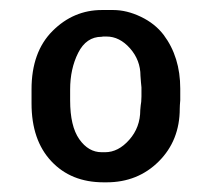

<svg xmlns="http://www.w3.org/2000/svg" viewBox="-20 -720 444 389"><path d="M122.1 -538.6V-516.6Q122.1 -464.4 140.6 -438Q159.2 -411.6 186 -411.6H192.9Q219.7 -411.6 241.9 -436.8Q264.2 -461.9 264.2 -497.1Q265.1 -503.9 265.1 -506.8L266.1 -513.7L266.6 -524.4V-543L265.6 -553.2L264.6 -566.4Q264.6 -598.1 243.4 -622.1Q222.2 -646 195.8 -646H189L186 -645.5Q154.8 -645.5 138.4 -613Q122.1 -580.6 122.1 -538.6ZM43.9 -510.3V-539.1Q43.9 -614.7 86.4 -657.2Q128.9 -699.7 186.5 -699.7H209.5Q236.8 -699.7 265.4 -686Q293.9 -672.4 311.5 -649.4Q345.2 -604.5 345.2 -540.5V-517.1Q344.2 -505.4 344.2 -500Q344.2 -435.5 301.8 -393.1Q259.3 -350.6 195.8 -350.6H189.9Q124 -350.6 84 -393.3Q43.9 -436 43.9 -510.3Z"/></svg>

Font: Averia Sans Libre
Style: Regular
Weight: 400
Version: Version 1.002